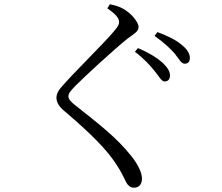

<svg xmlns="http://www.w3.org/2000/svg" viewBox="-20 -813 1040 898"><path d="M703 -481C724 -456 735 -432 749 -432C766 -432 775 -442 775 -460C775 -479 764 -497 740 -520C714 -543 676 -567 625 -588L611 -571C653 -539 682 -507 703 -481ZM796 -564C817 -538 827 -515 844 -515C859 -515 868 -524 868 -541C868 -563 856 -582 830 -603C806 -624 768 -644 716 -663L703 -645C748 -613 773 -589 796 -564ZM482 -774C523 -746 537 -727 537 -710C537 -698 531 -688 514 -668C468 -612 320 -468 270 -409C254 -392 244 -374 244 -356C244 -334 257 -313 283 -292C404 -189 476 -117 523 -46C551 -4 560 21 571 41C578 54 590 65 606 65C631 65 644 48 644 22C644 -7 623 -47 595 -82C524 -172 437 -237 334 -319C312 -336 300 -349 300 -362C300 -374 306 -385 335 -414C377 -456 509 -578 576 -632C611 -658 628 -666 628 -687C628 -711 591 -753 556 -772C537 -783 518 -788 494 -793Z"/></svg>

Font: Harano Aji Mincho K1
Style: Regular
Weight: 400
Foundry: Masamichi Hosoda
Version: HaranoAjiMinchoK1-Regular version 20230610;ttx 4.39.4